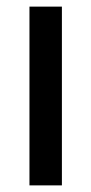

<svg xmlns="http://www.w3.org/2000/svg" viewBox="-20 -560 276 580"><path d="M167 0H69V-540H167Z"/></svg>

Font: Noto Sans Condensed Medium
Style: Regular
Weight: 500
Width: 3
Designer: Monotype Design Team
Foundry: Monotype Imaging Inc.
Version: Version 2.013; ttfautohint (v1.8.4.7-5d5b)